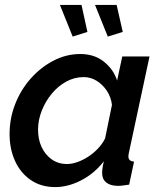

<svg xmlns="http://www.w3.org/2000/svg" viewBox="-20 -752 655 782"><path d="M205 10Q147 10 105 -19Q63 -48 41 -97Q19 -146 19 -206Q19 -270 42 -328.5Q65 -387 105.5 -432.5Q146 -478 198 -505Q250 -532 307 -532Q364 -532 403 -501Q442 -470 457 -424L478 -522H589L505 -130Q504 -125 503.5 -121.5Q503 -118 503 -115Q503 -95 526 -94L506 0Q492 2 481 3.5Q470 5 461 5Q430 5 413 -8.5Q396 -22 396 -47Q396 -52 396.5 -59Q397 -66 398.5 -75Q400 -84 403 -95Q364 -45 310.5 -17.5Q257 10 205 10ZM253 -84Q273 -84 295.5 -92Q318 -100 339.5 -114Q361 -128 379 -147Q397 -166 408 -188L436 -325Q432 -357 415 -382.5Q398 -408 373.5 -423Q349 -438 321 -438Q283 -438 249.5 -419.5Q216 -401 190.5 -370Q165 -339 150 -301Q135 -263 135 -224Q135 -184 149.5 -153Q164 -122 190.5 -103Q217 -84 253 -84ZM367 -732H455L480 -622L419 -603ZM224 -732H312L336 -622L276 -603Z"/></svg>

Font: Raleway Thin SemiBold
Style: Italic
Weight: 600
Italic angle: -12°
Version: Version 4.026